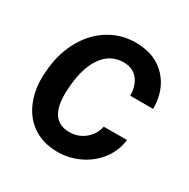

<svg xmlns="http://www.w3.org/2000/svg" viewBox="-130 -657 773 786"><g transform="rotate(30 256.5 -264.0)"><path d="M238.3 -84.5Q279.8 -83.5 311.8 -108.6Q343.8 -133.8 352.5 -174.3L461.9 -174.8Q456.5 -122.6 424.1 -79.6Q391.6 -36.6 340.8 -12.7Q290 11.2 234.9 9.8Q167 8.8 119.1 -25.4Q71.3 -59.6 49.3 -119.9Q27.3 -180.2 34.7 -254.4L36.1 -271.5Q44.4 -348.1 80.8 -410.4Q117.2 -472.7 174.8 -506.3Q232.4 -540 302.7 -538.1Q388.7 -536.1 439.9 -481.2Q491.2 -426.3 491.2 -338.4H382.8Q382.8 -383.8 360.6 -412.6Q338.4 -441.4 296.4 -443.4Q228.5 -445.3 189.5 -385.7Q150.4 -326.2 147.5 -217.8Q144 -86.4 238.3 -84.5Z"/></g></svg>

Font: Roboto Medium
Style: Italic
Weight: 500
Italic angle: -12°
Designer: Google
Version: Version 2.134; 2016